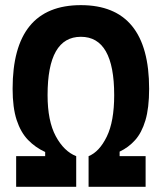

<svg xmlns="http://www.w3.org/2000/svg" viewBox="-20 -723 626 743"><path d="M42.5 0V-118.7H154.8V-134.8Q116.7 -152.3 88.4 -181.6Q60.1 -210.9 44.4 -258.8Q28.8 -306.6 28.8 -379.4Q28.8 -703.1 293 -703.1Q557.1 -703.1 557.1 -379.4Q557.1 -305.2 542.7 -257.1Q528.3 -209 502.7 -180.7Q477.1 -152.3 442.9 -136.2V-118.7H543.5V0H322.8V-118.7Q364.3 -135.3 393.1 -194.1Q421.9 -252.9 421.9 -355Q421.9 -580.6 293 -580.6Q164.1 -580.6 164.1 -355Q164.1 -254.9 195.8 -196Q227.5 -137.2 274.9 -118.7V0Z"/></svg>

Font: Cascadia Mono PL
Style: Bold
Weight: 700
Monospace: yes
Designer: Aaron Bell
Foundry: Saja Typeworks
Version: Version 2404.023; ttfautohint (v1.8.4)